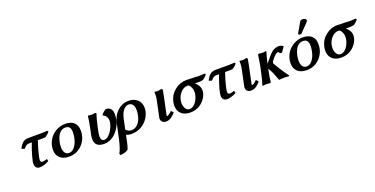

<svg xmlns="http://www.w3.org/2000/svg" viewBox="-26 -1562 5228 2680"><g transform="rotate(-20 2588.5 -222.5)"><path d="M476.1 -356H417Q379.4 -249.5 356.9 -147.9Q356.4 -146.5 355 -139.9Q353.5 -133.3 353 -131.8L354 -132.8Q347.2 -103 347.2 -86.9Q347.2 -50.8 378.9 -50.8Q392.6 -50.8 445.8 -65.9L454.1 -32.2Q379.9 9.8 314.9 9.8Q281.2 9.8 263.2 -10.7Q245.1 -31.2 245.1 -65.9Q245.1 -86.4 249 -104Q272.9 -214.8 327.1 -356H289.1Q261.7 -356 247.1 -346.7Q232.4 -337.4 204.1 -306.2L160.2 -319.8Q187 -376 219.2 -403.1Q251.5 -430.2 301.8 -430.2H499Q532.2 -430.2 585.9 -434.1L597.2 -418.9Q589.4 -407.7 577.6 -396.5Q565.9 -385.3 558.3 -379.4Q550.8 -373.5 532.2 -359.9Q511.2 -356 476.1 -356Z M849.1 -439.9Q936.5 -439.9 981.7 -397.5Q1026.9 -355 1026.9 -278.8Q1026.9 -156.2 947.5 -73.2Q868.2 9.8 752 9.8Q663.6 9.8 616.2 -34.9Q568.8 -79.6 568.8 -152.8Q568.8 -214.8 592.5 -269Q616.2 -323.2 655.3 -360.4Q694.3 -397.5 745.1 -418.7Q795.9 -439.9 849.1 -439.9ZM835 -391.1Q797.9 -391.1 768.1 -367.9Q738.3 -344.7 721.2 -308.3Q704.1 -272 695.1 -232.2Q686 -192.4 686 -154.8Q686 -105 705.8 -72Q725.6 -39.1 769 -39.1Q809.6 -39.1 843.8 -76.7Q877.9 -114.3 896.5 -173.3Q915 -232.4 915 -296.9Q915 -342.8 896.2 -366.9Q877.4 -391.1 835 -391.1Z M1265.6 -249 1252.9 -187Q1242.7 -136.7 1242.7 -112.8Q1242.7 -43 1293 -43Q1338.4 -43 1382.6 -99.6Q1426.8 -156.2 1445.8 -229Q1450.7 -251 1450.7 -269Q1450.7 -307.6 1432.6 -333.7Q1414.6 -359.9 1384.8 -370.1L1386.7 -377.9Q1397.9 -396 1422.1 -417.5Q1446.3 -439 1461.9 -439Q1505.4 -439 1528.6 -409.7Q1551.8 -380.4 1551.8 -325.2Q1551.8 -286.1 1542 -240.2Q1534.2 -206.1 1518.3 -171.9Q1502.4 -137.7 1477.8 -104.7Q1453.1 -71.8 1423.1 -46.4Q1393.1 -21 1353.8 -5.6Q1314.5 9.8 1272 9.8Q1134.8 9.8 1134.8 -110.8Q1134.8 -141.6 1141.6 -173.8Q1143.1 -181.6 1147.9 -202.9Q1152.8 -224.1 1154.8 -234.9Q1185.5 -375.5 1187 -430.2L1195.8 -439Q1201.7 -438.5 1214.1 -436.8Q1226.6 -435.1 1236.6 -434.1Q1246.6 -433.1 1254.9 -433.1Q1268.1 -433.1 1286.6 -439Q1301.8 -439 1307.9 -435.8Q1314 -432.6 1313 -425.8Q1287.6 -351.1 1265.6 -249Z M1546.9 199.2 1541.5 201.2Q1522.9 216.3 1490.2 225.1Q1457.5 233.9 1429.7 233.9L1420.9 210.9Q1456.1 154.3 1488.8 4.9L1532.7 -200.2Q1557.1 -312 1628.4 -376Q1699.7 -439.9 1790.5 -439.9Q1874 -439.9 1923.3 -393.8Q1972.7 -347.7 1972.7 -272.9Q1972.7 -248.5 1967.8 -220.2Q1950.2 -149.4 1906.5 -96.7Q1862.8 -43.9 1804.2 -17.1Q1745.6 9.8 1679.7 9.8Q1627.9 9.8 1599.6 -6.8Q1597.7 3.4 1592.8 24.4Q1587.9 45.4 1585.9 56.2L1583.5 69.8Q1582.5 75.2 1578.4 93Q1574.2 110.8 1572.8 117.2Q1571.3 123.5 1567.6 137.9Q1564 152.3 1561.3 160.4Q1558.6 168.5 1554.7 179.2Q1550.8 189.9 1546.9 199.2ZM1847.7 -199.2Q1856.9 -244.6 1856.9 -276.9Q1856.9 -391.1 1770.5 -391.1Q1755.9 -391.1 1739 -382.3Q1722.2 -373.5 1704.1 -355.5Q1686 -337.4 1670.2 -303.7Q1654.3 -270 1645.5 -226.1L1613.8 -77.1Q1647.5 -39.1 1697.8 -39.1Q1748.5 -39.1 1790.5 -82.3Q1832.5 -125.5 1847.7 -199.2Z M2279.3 -439 2297.4 -424.8Q2293.9 -402.8 2281.2 -338.9Q2231.4 -103.5 2229.5 -92.8Q2225.1 -72.8 2224.6 -64.2Q2224.1 -55.7 2227.5 -55.2Q2252.9 -55.2 2301.3 -105L2332.5 -73.2Q2306.2 -38.6 2269.3 -13.2Q2232.4 12.2 2191.4 12.2Q2151.4 12.2 2130.9 -11.7Q2110.4 -35.6 2117.7 -75.2Q2125.5 -110.8 2134 -152.1Q2142.6 -193.4 2153.1 -243.2Q2163.6 -293 2169.4 -320.8Q2177.2 -356.9 2177.2 -394Q2177.2 -400.4 2176.8 -415Q2176.3 -429.7 2176.3 -434.1Q2201.7 -429.2 2227.5 -429.2Q2247.6 -429.2 2279.3 -439Z M2870.1 -356.9 2864.3 -356Q2835.9 -350.1 2798.3 -350.1Q2761.2 -350.1 2747.1 -351.1Q2776.9 -327.6 2795.7 -295.4Q2814.5 -263.2 2814.5 -227.1Q2814.5 -204.1 2810.1 -186Q2804.7 -162.1 2791.7 -136.5Q2778.8 -110.8 2756.6 -84.5Q2734.4 -58.1 2706.1 -37.4Q2677.7 -16.6 2638.7 -3.4Q2599.6 9.8 2556.2 9.8Q2466.3 9.8 2418.7 -35.2Q2371.1 -80.1 2371.1 -154.8Q2371.1 -180.2 2377.4 -212.9Q2398.4 -311.5 2477.1 -373.8Q2555.7 -436 2649.4 -436Q2714.8 -436 2779.3 -432.1Q2786.1 -431.6 2798.3 -430.9Q2810.5 -430.2 2820.6 -429.7Q2830.6 -429.2 2838.4 -429.2Q2872.6 -429.2 2924.3 -433.1L2935.1 -418Q2916 -391.1 2870.1 -356.9ZM2636.2 -356Q2585.4 -356 2541.7 -311.8Q2498 -267.6 2483.4 -205.1Q2478 -177.2 2478 -159.2Q2478 -106.9 2500 -73Q2522 -39.1 2558.1 -39.1Q2602.5 -39.1 2641.4 -82.3Q2680.2 -125.5 2697.3 -194.8Q2703.1 -222.2 2703.1 -245.1Q2703.1 -309.6 2657.2 -354L2664.1 -353Q2649.4 -356 2636.2 -356Z M3257.3 -356H3198.2Q3160.6 -249.5 3138.2 -147.9Q3137.7 -146.5 3136.2 -139.9Q3134.8 -133.3 3134.3 -131.8L3135.3 -132.8Q3128.4 -103 3128.4 -86.9Q3128.4 -50.8 3160.2 -50.8Q3173.8 -50.8 3227.1 -65.9L3235.4 -32.2Q3161.1 9.8 3096.2 9.8Q3062.5 9.8 3044.4 -10.7Q3026.4 -31.2 3026.4 -65.9Q3026.4 -86.4 3030.3 -104Q3054.2 -214.8 3108.4 -356H3070.3Q3043 -356 3028.3 -346.7Q3013.7 -337.4 2985.4 -306.2L2941.4 -319.8Q2968.3 -376 3000.5 -403.1Q3032.7 -430.2 3083 -430.2H3280.3Q3313.5 -430.2 3367.2 -434.1L3378.4 -418.9Q3370.6 -407.7 3358.9 -396.5Q3347.2 -385.3 3339.6 -379.4Q3332 -373.5 3313.5 -359.9Q3292.5 -356 3257.3 -356Z M3542 -439 3560.1 -424.8Q3556.6 -402.8 3543.9 -338.9Q3494.1 -103.5 3492.2 -92.8Q3487.8 -72.8 3487.3 -64.2Q3486.8 -55.7 3490.2 -55.2Q3515.6 -55.2 3564 -105L3595.2 -73.2Q3568.8 -38.6 3532 -13.2Q3495.1 12.2 3454.1 12.2Q3414.1 12.2 3393.6 -11.7Q3373 -35.6 3380.4 -75.2Q3388.2 -110.8 3396.7 -152.1Q3405.3 -193.4 3415.8 -243.2Q3426.3 -293 3432.1 -320.8Q3439.9 -356.9 3439.9 -394Q3439.9 -400.4 3439.5 -415Q3439 -429.7 3439 -434.1Q3464.4 -429.2 3490.2 -429.2Q3510.3 -429.2 3542 -439Z M3669.9 -182.1 3685.1 -250Q3706.5 -363.3 3712.9 -424.8L3723.1 -435.1Q3753.4 -430.2 3775.9 -430.2Q3800.8 -430.2 3836.9 -436L3837.9 -425.8Q3821.8 -382.8 3793.9 -261.2Q3808.1 -275.4 3838.9 -314.9Q3856.9 -337.9 3867.2 -349.9Q3877.4 -361.8 3897.7 -382.1Q3918 -402.3 3934.3 -412.6Q3950.7 -422.9 3974.4 -431.4Q3998 -439.9 4022 -439.9Q4062 -439.9 4087.9 -416L4089.8 -413.1L4038.1 -339.8H4008.8Q4003.4 -350.6 3996.6 -357.9Q3989.7 -365.2 3983.9 -365.2Q3951.7 -365.2 3879.9 -272Q3873.5 -262.7 3871.1 -253.9Q3869.1 -244.6 3871.1 -238.8Q3937.5 -119.6 4022.9 -4.9L4013.2 4.9Q3987.8 0 3947.8 0Q3913.1 0 3870.1 4.9Q3840.3 -76.2 3823.7 -114Q3807.1 -151.9 3779.8 -192.9Q3776.9 -181.2 3776.9 -180.2Q3754.9 -73.2 3749 -4.9L3738.8 4.9Q3707 0 3687 0Q3659.2 0 3625 5.9L3624 -3.9Q3642.1 -56.6 3669.9 -182.1Z M4378.9 -439.9Q4466.3 -439.9 4511.5 -397.5Q4556.6 -355 4556.6 -278.8Q4556.6 -156.2 4477.3 -73.2Q4397.9 9.8 4281.7 9.8Q4193.4 9.8 4146 -34.9Q4098.6 -79.6 4098.6 -152.8Q4098.6 -214.8 4122.3 -269Q4146 -323.2 4185.1 -360.4Q4224.1 -397.5 4274.9 -418.7Q4325.7 -439.9 4378.9 -439.9ZM4364.7 -391.1Q4327.6 -391.1 4297.9 -367.9Q4268.1 -344.7 4251 -308.3Q4233.9 -272 4224.9 -232.2Q4215.8 -192.4 4215.8 -154.8Q4215.8 -105 4235.6 -72Q4255.4 -39.1 4298.8 -39.1Q4339.4 -39.1 4373.5 -76.7Q4407.7 -114.3 4426.3 -173.3Q4444.8 -232.4 4444.8 -296.9Q4444.8 -342.8 4426 -366.9Q4407.2 -391.1 4364.7 -391.1ZM4467.8 -679.2Q4489.7 -679.2 4504.9 -667.5Q4520 -655.8 4516.6 -639.2Q4514.6 -629.9 4503.9 -619.1Q4481.4 -596.7 4440.7 -554Q4399.9 -511.2 4387.7 -499Q4378.9 -490.2 4363.8 -490.2Q4352.1 -490.2 4345 -495.6Q4337.9 -501 4337.9 -507.8Q4339.8 -511.2 4341.8 -515.1Q4342.3 -516.1 4342.8 -517.6Q4343.3 -519 4343.8 -520L4424.8 -660.2Q4435.5 -679.2 4467.8 -679.2Z M5112.3 -356.9 5106.4 -356Q5078.1 -350.1 5040.5 -350.1Q5003.4 -350.1 4989.3 -351.1Q5019 -327.6 5037.8 -295.4Q5056.6 -263.2 5056.6 -227.1Q5056.6 -204.1 5052.2 -186Q5046.9 -162.1 5033.9 -136.5Q5021 -110.8 4998.8 -84.5Q4976.6 -58.1 4948.2 -37.4Q4919.9 -16.6 4880.9 -3.4Q4841.8 9.8 4798.3 9.8Q4708.5 9.8 4660.9 -35.2Q4613.3 -80.1 4613.3 -154.8Q4613.3 -180.2 4619.6 -212.9Q4640.6 -311.5 4719.2 -373.8Q4797.9 -436 4891.6 -436Q4957 -436 5021.5 -432.1Q5028.3 -431.6 5040.5 -430.9Q5052.7 -430.2 5062.7 -429.7Q5072.8 -429.2 5080.6 -429.2Q5114.7 -429.2 5166.5 -433.1L5177.2 -418Q5158.2 -391.1 5112.3 -356.9ZM4878.4 -356Q4827.6 -356 4783.9 -311.8Q4740.2 -267.6 4725.6 -205.1Q4720.2 -177.2 4720.2 -159.2Q4720.2 -106.9 4742.2 -73Q4764.2 -39.1 4800.3 -39.1Q4844.7 -39.1 4883.5 -82.3Q4922.4 -125.5 4939.5 -194.8Q4945.3 -222.2 4945.3 -245.1Q4945.3 -309.6 4899.4 -354L4906.2 -353Q4891.6 -356 4878.4 -356Z"/></g></svg>

Font: Linear Smooth
Style: Bold Italic
Weight: 700
Designer: Philipp H. Poll, Flanker
Foundry: Philipp H. Poll, reworked by Flanker
Version: Version 1.061 | FøM Fix